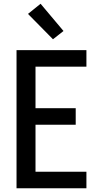

<svg xmlns="http://www.w3.org/2000/svg" viewBox="-20 -1002 540 1022"><path d="M68 0V-735H440V-647H169V-426H383V-338H169V-88H440V0ZM262 -793 129 -928 196 -982 318 -837Z"/></svg>

Font: Iosevka SS18 Semibold
Style: Regular
Weight: 600
Monospace: yes
Designer: Belleve Invis
Foundry: Belleve Invis
Version: Version 25.1.1; ttfautohint (v1.8.4)